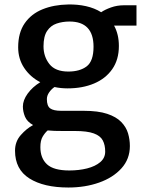

<svg xmlns="http://www.w3.org/2000/svg" viewBox="-20 -584 642 856"><path d="M281.5 -190Q251 -190 223 -196Q209 -186.5 199 -172Q189 -157.5 189 -142Q189 -111.5 203.8 -100.8Q218.5 -90 253 -90H353Q417.5 -90 458 -76.5Q498.5 -63 520.5 -40.2Q542.5 -17.5 550.8 10.2Q559 38 559 67Q559 125 521.5 166.5Q484 208 421.8 230Q359.5 252 285 252Q175 252 111 211.5Q47 171 47 88Q47 47 72.8 18Q98.5 -11 127.5 -26.5Q100.5 -41.5 91.2 -64.2Q82 -87 82 -109Q82 -137 103.2 -166.5Q124.5 -196 159.5 -217.5Q114.5 -241 87.8 -281.2Q61 -321.5 61 -373Q61 -438 90 -480Q119 -522 169.5 -542.5Q220 -563 283.5 -564Q325.5 -565 363.5 -556.5Q401.5 -548 431 -529.5Q447.5 -541 474.8 -550.8Q502 -560.5 532.5 -560.5H588.5V-470H488.5Q510 -431 510 -379Q510 -318 480.5 -275.8Q451 -233.5 399.5 -211.8Q348 -190 281.5 -190ZM284.5 -265Q336 -265 366.5 -288.2Q397 -311.5 397 -375.5Q397 -488 290 -488Q259 -488 232.5 -479Q206 -470 190 -446Q174 -422 174 -377.5Q174 -332 200.2 -298.5Q226.5 -265 284.5 -265ZM160 72Q160 121.5 189.8 148.8Q219.5 176 289 176Q332 176 368.5 166.8Q405 157.5 427 138.8Q449 120 449 92Q449 62.5 438.2 42Q427.5 21.5 398.2 10.8Q369 0 313 0H258Q239 0 222.8 -0.5Q206.5 -1 192.5 -2.5Q180 8.5 170 25.5Q160 42.5 160 72Z"/></svg>

Font: Merriweather Sans
Style: Regular
Weight: 400
Designer: Eben Sorkin
Foundry: Eben Sorkin
Version: Version 1.008; ttfautohint (v1.7.19-72a1) -l 8 -r 50 -G 200 